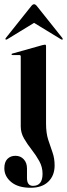

<svg xmlns="http://www.w3.org/2000/svg" viewBox="-34 -659 316 907"><path d="M183.5 -75.5Q183.5 -31 193.5 0.5Q203.5 32 213.8 60.2Q224 88.5 224 122.5Q224 170.5 194.2 199.2Q164.5 228 111 228Q51.5 228 19 201Q-13.5 174 -13.5 136Q-13.5 106.5 1 91.8Q15.5 77 39 77Q63 77 78.2 93.5Q93.5 110 93.5 136.5V182Q93.5 219 122 219Q167 219 167 162Q167 130 151.5 102Q136 74 115.5 48Q95 22 79.5 -4.8Q64 -31.5 64 -61.5V-392Q64 -399 57.5 -399H25Q20.5 -399 20.5 -402.5Q20.5 -405 24.5 -406L167 -446Q175 -448 178 -448Q183.5 -448 183.5 -441.5ZM0 -473.5Q-5 -470.5 -7.5 -472.5Q-10 -475 -6.5 -479.5L113.5 -630Q120.5 -639 127 -639Q133.5 -639 140.5 -630L260.5 -479.5Q264 -474.5 261.5 -472.5Q259.5 -470.5 254 -473.5L127 -551Z"/></svg>

Font: Fraunces 144pt S000 SemiBold
Style: Regular
Weight: 600
Version: Version 1.000; ttfautohint (v1.8.3)